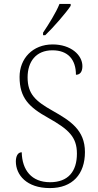

<svg xmlns="http://www.w3.org/2000/svg" viewBox="-20 -951 502 981"><path d="M200 -784V-771H211C253 -811 318 -886 341 -921V-931H284C266 -886 230 -829 200 -784ZM235 10C351 10 414 -62 414 -174C414 -287 339 -334 249 -385C162 -434 121 -470 121 -556C121 -635 163 -694 248 -694C327 -694 368 -647 368 -569C388 -569 401 -583 401 -613C401 -670 342 -724 249 -724C147 -724 80 -652 80 -558C80 -450 129 -403 226 -349C331 -290 373 -251 373 -166C373 -75 328 -20 236 -20C141 -20 93 -82 91 -173C70 -173 61 -151 61 -126C61 -58 115 10 235 10Z"/></svg>

Font: Noto Serif Thai SemiCondensed ExtraLight
Style: Regular
Weight: 200
Width: 4
Designer: Monotype Design Team
Foundry: Monotype Imaging Inc.
Version: Version 2.002